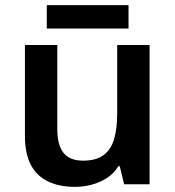

<svg xmlns="http://www.w3.org/2000/svg" viewBox="-20 -717 682 747"><path d="M562 -542V0H463L446 -70H440Q423 -42 396 -24.5Q369 -7 337 1.5Q305 10 271 10Q211 10 167 -11Q123 -32 100 -75.5Q77 -119 77 -188V-542H203V-213Q203 -153 227 -122.5Q251 -92 303 -92Q354 -92 383 -113.5Q412 -135 424 -176Q436 -217 436 -277V-542ZM480 -697V-606H162V-697Z"/></svg>

Font: Noto Sans Hebrew SemiBold
Style: Regular
Weight: 600
Designer: Monotype Design Team
Foundry: Monotype Imaging Inc.
Version: Version 2.003